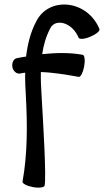

<svg xmlns="http://www.w3.org/2000/svg" viewBox="-20 -831 471 869"><path d="M70 -498C78 -500 86 -501 94 -502C93 -467 95 -432 97 -398C104 -268 105 -137 82 -9C81 0 102 11 130 16C157 21 181 17 182 9C190 -34 176 -265 168 -402C166 -436 164 -471 165 -505C222 -503 280 -493 337 -483C345 -482 356 -503 361 -531C366 -558 363 -582 354 -583C294 -594 232 -592 171 -586C177 -627 188 -666 208 -704C232 -749 307 -730 336 -660C340 -652 364 -654 389 -665C415 -676 434 -691 430 -700C375 -832 203 -848 145 -736C118 -686 105 -631 98 -575C85 -573 71 -571 58 -568C42 -566 33 -548 36 -528C39 -509 55 -496 70 -498Z"/></svg>

Font: Nupuram Condensed Medium
Style: Regular
Weight: 500
Width: 3
Designer: Santhosh Thottingal (santhosh.thottingal@gmail.com)
Foundry: SMC
Version: Version 1.000